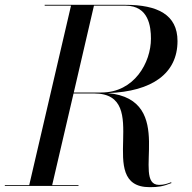

<svg xmlns="http://www.w3.org/2000/svg" viewBox="-60 -770 794 795"><path d="M-40 -3.5V0H265V-3.5H156L244.5 -383H330C576 -383 327 5 560 5C596 5 614 2 650 -12L648.5 -15.5C633.5 -9.5 619.5 -4.5 598.5 -4.5C480 -4.5 677 -358 386.5 -384.5C571 -391 675 -466.5 675 -600C675 -710 591 -750 460 -750H125V-746.5H234L61 -3.5ZM460 -746.5C556 -746.5 565 -659 565 -610C565 -511 496 -387 360 -387H245.5L329 -746.5Z"/></svg>

Font: Bodoni* 48pt
Style: Italic
Weight: 400
Italic angle: -13°
Version: Version 2.3